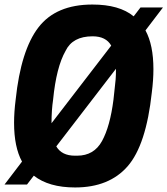

<svg xmlns="http://www.w3.org/2000/svg" viewBox="-31 -813 738 846"><path d="M300 13Q184 13 118 -39L88 0H-11L66 -101Q31 -165 31 -272Q31 -319 38 -374Q61 -592 138.5 -692.5Q216 -793 376 -793Q495 -793 558 -741L588 -780H687L610 -679Q645 -615 645 -508Q645 -461 638 -406Q613 -174 531.5 -80.5Q450 13 300 13ZM196 -270 459 -612Q436 -653 377 -653Q289 -653 258 -589Q217 -517 203 -374Q196 -328 196 -270ZM309 -127Q383 -127 418.5 -191.5Q454 -256 469 -374Q472 -405 474.5 -425Q477 -445 478.5 -463Q480 -481 480 -510L217 -168Q241 -127 299 -127Z"/></svg>

Font: Tanohe Sans
Style: Bold Italic
Weight: 700
Designer: Village Type and Design LLC & Cristiano Sobral
Foundry: Cooper Hewitt Smithsonian Design Museum
Version: Version 1.00;September 29, 2021;FontCreator 13.0.0.2655 64-b